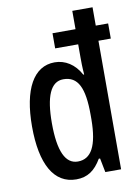

<svg xmlns="http://www.w3.org/2000/svg" viewBox="-86 -818 647 887"><g transform="rotate(-10 237.0 -375.0)"><path d="M200 10C253 10 288 -15 318 -66H324L337 0H411V-603H469V-674H411V-760H316V-674H208V-603H316V-541C316 -524 316 -497 319 -461H315C287 -513 243 -540 194 -540C95 -540 40 -440 40 -266C40 -89 95 10 200 10ZM221 -70C163 -70 133 -133 133 -265C133 -389 160 -456 220 -456C289 -456 316 -399 316 -273V-251C315 -127 284 -70 221 -70Z"/></g></svg>

Font: Noto Sans Gujarati ExtraCondensed Medium
Style: Regular
Weight: 500
Width: 2
Designer: Jelle Bosma - Monotype Design Team, Universal Thirst
Foundry: Monotype Imaging Inc.
Version: Version 2.106